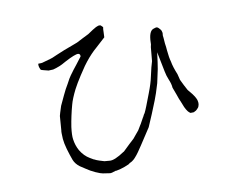

<svg xmlns="http://www.w3.org/2000/svg" viewBox="-76 -799 1151 900"><g transform="rotate(-10 500.0 -348.5)"><path d="M442 -693Q444 -694 450 -694L455 -693Q462 -686 465 -683Q463 -675 463 -658Q462 -640 462 -635Q439 -614 417 -594Q390 -571 363 -537Q356 -530 322 -478Q300 -444 287 -419Q266 -377 259 -350Q245 -299 237 -248Q232 -209 235 -190Q239 -160 253 -135Q271 -105 297 -90Q304 -86 314 -80H315Q326 -74 339 -70Q358 -64 362 -63Q372 -62 386 -61Q409 -58 458 -91H459Q497 -128 514 -143Q519 -148 528 -160Q533 -165 543 -178Q549 -188 555 -198Q560 -205 565 -215Q570 -225 575 -233V-234H576L582 -246Q584 -248 586.5 -252.5Q589 -257 592.5 -265.5Q596 -274 599.5 -282.5Q603 -291 609.5 -308.5Q616 -326 622 -341Q639 -385 645 -415Q654 -456 655 -458L663 -486L669 -552Q673 -567 672 -572Q673 -628 697 -635L707 -638Q714 -640 721 -633Q730 -624 732 -619Q736 -609 734 -600Q733 -596 735 -585L737 -558Q740 -539 741 -523Q744 -489 750 -469Q754 -444 770 -405Q776 -380 777 -377Q790 -349 804 -324Q816 -310 823 -301Q834 -286 837 -279Q842 -270 843 -259Q844 -249 841 -242Q839 -234 831 -227Q826 -221 817 -218V-217Q815 -216 806 -216H798Q791 -221 787 -226Q780 -235 774 -248Q772 -252 762 -278Q758 -285 749 -312Q738 -340 736 -347Q735 -365 725 -388Q717 -407 713 -428L694 -523L688 -477Q685 -454 683 -445Q670 -383 669 -380Q654 -329 643 -302Q619 -241 594 -184Q591 -180 543 -106Q534 -92 524 -78Q515 -65 504 -53Q499 -47 489 -40L482 -36L479 -35Q475 -32 472 -30L471 -29Q470 -29 449 -20Q443 -18 430 -14Q423 -12 417 -11Q409 -9 407 -9L405 -10L404 -9Q385 -2 378 -3L345 -8Q336 -9 311 -20Q287 -31 270 -43Q251 -55 244 -60Q224 -75 216 -95Q207 -119 198 -150Q190 -178 188 -200Q186 -234 188 -241V-242L193 -308Q194 -314 207 -354Q211 -364 229 -401Q242 -429 255 -450Q269 -477 276 -486Q293 -510 311 -532Q336 -564 337 -566V-567Q338 -578 328 -580Q313 -581 264 -555Q241 -542 233 -539Q213 -531 200 -528L178 -527L158 -532Q143 -535 141 -539Q135 -552 135 -561Q136 -565 136 -567Q152 -567 155 -568Q184 -576 187 -577H188Q204 -581 227 -592Q247 -601 268 -609Q289 -617 303 -622Q330 -632 332 -633L361 -648L391 -663Q398 -667 415 -679Q431 -689 432 -689Q438 -692 442 -693Z"/></g></svg>

Font: ToneOZ-Tsuipita-TC
Style: Tsuipita-TC
Weight: 400
Designer: :Jeffrey Xuan (Chih-Lin Hsuan)  :
Foundry: jeffreyx@gmail.com, cjkFonts.io
Version: Version 0.24071